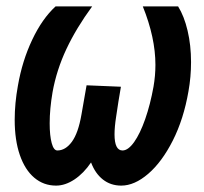

<svg xmlns="http://www.w3.org/2000/svg" viewBox="-20 -566 640 601"><path d="M26 -191Q26 -242.5 36 -297.5Q49.5 -375.5 80.8 -441.5Q112 -507.5 154 -546H268.5Q219 -478.5 188 -412.8Q157 -347 144.5 -277.5Q135.5 -225 135.5 -180Q135.5 -141.5 141.8 -118.2Q148 -95 159.5 -95Q185 -95 205 -122.2Q225 -149.5 235 -207.5L251 -299L358.5 -294.5Q350.5 -249 343.5 -200.5Q338.5 -168.5 338.5 -145.5Q338.5 -95 363.5 -95Q381 -95 399.8 -121.2Q418.5 -147.5 434.5 -193.2Q450.5 -239 460.5 -294.5Q466.5 -329 466.5 -363Q466.5 -448 427 -546H537.5Q556.5 -515.5 567.2 -470Q578 -424.5 578 -371.5Q578 -325.5 570 -280.5Q555 -193.5 521 -126.2Q487 -59 444 -22Q401 15 359.5 15Q326.5 15 302.2 -4Q278 -23 265 -57.5Q242 -23.5 213 -4.2Q184 15 155.5 15Q116.5 15 87.2 -9.8Q58 -34.5 42 -81Q26 -127.5 26 -191Z"/></svg>

Font: JuliaMono
Style: Bold Italic
Weight: 700
Italic angle: -9°
Monospace: yes
Designer: cormullion
Foundry: corm
Version: Version 0.057; ttfautohint (v1.8.4)